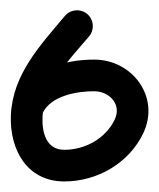

<svg xmlns="http://www.w3.org/2000/svg" viewBox="-26 -314 301 364"><path d="M139.3 -287.5C126.6 -298.1 107.7 -296.5 97 -283.8C50.1 -227.9 -2.2 -172.8 -5.4 -95.2C-5.4 -95.2 -5.4 -95.2 -5.4 -95.2C-5.4 -95.2 -5.4 -95.2 -5.4 -95.2C-7.9 -31 24.6 30 96 30C158.5 30 219.2 -4.9 246 -62.3C277.8 -130.5 224.7 -201.2 152.3 -201C152.3 -201 152.4 -201 152.4 -201C152.4 -201 152.5 -201 152.5 -201C95.3 -201.1 27.9 -181.5 1 -126.1C-6.2 -111.2 0 -93.2 14.9 -86C29.8 -78.8 47.8 -85 55 -99.9C55 -99.9 55 -99.9 55 -99.9C70.9 -132.7 120.1 -141.1 152.3 -141C152.3 -141 152.4 -141 152.4 -141C152.4 -141 152.5 -141 152.5 -141C180.9 -141.1 205.1 -116.5 191.6 -87.7C174.7 -51.4 135.2 -30 96 -30C60.9 -30 53.4 -63.7 54.6 -92.8C54.6 -92.8 54.6 -92.8 54.6 -92.8C54.6 -92.8 54.6 -92.8 54.6 -92.8C57.1 -153.9 105.9 -201 143 -245.2C153.6 -257.9 152 -276.8 139.3 -287.5Z"/></svg>

Font: FRB American Cursive
Style: Bold Italic
Weight: 700
Italic angle: -25°
Version: Version 2.0;Modular Font Editor K font №1